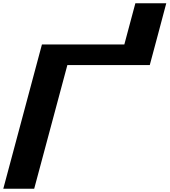

<svg xmlns="http://www.w3.org/2000/svg" viewBox="-20 -1145 1029 1165"><path d="M0 0H187.5L388.7 -750H888.7Q905.8 -812.5 939 -937.5Q972.2 -1062.5 988.8 -1125H801.3Q790 -1083.5 767.8 -1000Q745.6 -916.5 734.4 -875H234.4Q195.3 -729 117.2 -437.5Q39.1 -146 0 0Z"/></svg>

Font: Faithful 32x
Style: SemiboldOblique
Weight: 400
Foundry: Faithful Resource Pack
Version: Version 1.0; January 27, 2023